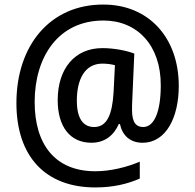

<svg xmlns="http://www.w3.org/2000/svg" viewBox="-20 -736 855 842"><path d="M764 -359C764 -573 630 -716 434 -716C200 -717 52 -537 52 -284C52 -50 179 86 398 86C475 86 539 71 593 47V-27C539 -4 467 15 398 15C222 15 132 -102 132 -289C132 -483 233 -646 434 -646C582 -646 686 -537 685 -361C685 -250 658 -179 608 -179C580 -179 559 -195 559 -253C559 -261 559 -276 560 -296L569 -501C536 -514 480 -525 429 -525C307 -525 233 -434 233 -297C233 -182 286 -110 381 -110C439 -110 479 -142 501 -192H506C516 -144 549 -110 605 -110C710 -110 764 -224 764 -359ZM317 -295C317 -385 350 -457 429 -457C450 -457 470 -454 484 -450L478 -330C472 -233 449 -179 393 -179C346 -179 317 -214 317 -295Z"/></svg>

Font: Noto Sans Arabic UI SmCn Md
Style: Regular
Weight: 500
Width: 4
Designer: Monotype Design Team, Nadine Chahine and Nizar Qandah
Foundry: Monotype Imaging Inc.
Version: Version 2.010